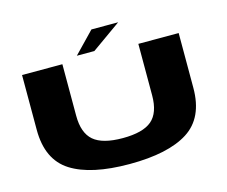

<svg xmlns="http://www.w3.org/2000/svg" viewBox="-113 -986 1351 1145"><g transform="rotate(-15 562.0 -413.0)"><path d="M553 4Q315 4 192.2 -74Q69.5 -152 69.5 -336.5V-675H318.5V-357Q318.5 -250.5 373.5 -203.2Q428.5 -156 553.2 -156Q678 -156 732.8 -202.8Q787.5 -249.5 787.5 -357V-675H1036.5V-336.5Q1036.5 -152 914 -74Q791.5 4 553 4ZM415 -701.5 539.5 -830.5H704.5L523 -701.5Z"/></g></svg>

Font: Anybody UltraExpanded ExtraBold
Style: Regular
Weight: 800
Width: 9
Designer: Tyler Finck
Foundry: Etcetera Type Company
Version: Version 1.010; ttfautohint (v1.8.3) -l 8 -r 50 -G 200 -x 14 